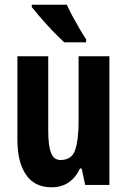

<svg xmlns="http://www.w3.org/2000/svg" viewBox="-20 -786 541 816"><path d="M445 -547V0H342L327 -70H320Q282 10 199 10Q127 10 90.5 -43.5Q54 -97 54 -191V-547H185V-229Q185 -167 197 -136.5Q209 -106 237 -106Q285 -106 299.5 -148.5Q314 -191 314 -269V-547ZM264 -766Q273 -745 288.5 -716.5Q304 -688 319.5 -661.5Q335 -635 346 -619V-606H253Q240 -618 220.5 -637.5Q201 -657 180.5 -679.5Q160 -702 142.5 -722.5Q125 -743 115 -756V-766Z"/></svg>

Font: Noto Sans Lao UI ExtCond
Style: Bold
Weight: 700
Width: 2
Designer: Monotype Design Team
Foundry: Monotype Imaging Inc.
Version: Version 2.000; ttfautohint (v1.8.4.7-5d5b)